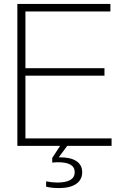

<svg xmlns="http://www.w3.org/2000/svg" viewBox="-20 -740 618 974"><path d="M68 0H285L245 61V85C253 84 263 83 272 83C331 83 359 99 359 134C359 168 330 186 270 186C252 186 234 184 214 180V207C237 213 259 214 282 214C353 214 397 185 397 134C397 82 353 58 284 58H278L321 0H546V-38H109V-356H510V-394H109V-682H540V-720H68Z"/></svg>

Font: Aspekta 150
Style: Regular
Weight: 150
Designer: Ivo Dolenc
Version: Version 2.000